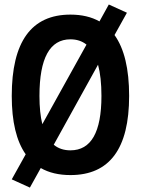

<svg xmlns="http://www.w3.org/2000/svg" viewBox="-20 -768 626 853"><path d="M112.8 65.4 32.2 28.8 94.2 -82.5Q32.2 -170.4 32.2 -341.8Q32.2 -703.1 293 -703.1Q368.2 -703.1 421.9 -672.9L463.4 -748L543.9 -711.4L488.8 -612.3Q553.7 -522 553.7 -341.8Q553.7 9.8 293 9.8Q215.3 9.8 161.1 -21.5ZM293 -100.1Q430.7 -100.1 430.7 -341.8Q430.7 -424.8 415.5 -480.5L218.8 -125Q248.5 -100.1 293 -100.1ZM168 -216.3 364.3 -569.8Q335 -593.3 293 -593.3Q155.3 -593.3 155.3 -341.8Q155.3 -267.6 168 -216.3Z"/></svg>

Font: Cascadia Mono NF SemiBold
Style: Regular
Weight: 600
Monospace: yes
Designer: Aaron Bell
Foundry: Saja Typeworks
Version: Version 2404.023; ttfautohint (v1.8.4)